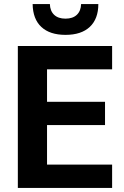

<svg xmlns="http://www.w3.org/2000/svg" viewBox="-20 -927 611 947"><path d="M68 0ZM68 -700H533V-585H212V-425H498V-310H212V-115H533V0H68ZM141 -907H226Q227 -873 247 -854Q267 -835 303 -835Q339 -835 359 -854Q379 -873 380 -907H465Q465 -834 423 -794.5Q381 -755 303 -755Q226 -755 184 -794Q142 -833 141 -907Z"/></svg>

Font: Sarabun
Style: Bold
Weight: 700
Designer: Suppakit Chalermlarp | Katatrad Co.,Ltd.
Foundry: Cadson Demak Co.,Ltd.
Version: Version 1.000; ttfautohint (v1.6)